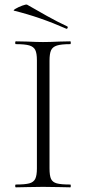

<svg xmlns="http://www.w3.org/2000/svg" viewBox="-20 -802 370 822"><path d="M281 -12Q283 -12 283 -6Q283 0 281 0Q251 0 234 -1L164 -2L97 -1Q79 0 48 0Q45 0 45 -6Q45 -12 48 -12Q87 -12 105.5 -17Q124 -22 131 -36.5Q138 -51 138 -81V-544Q138 -574 131 -588Q124 -602 105.5 -607.5Q87 -613 48 -613Q45 -613 45 -619Q45 -625 48 -625L97 -624Q139 -622 164 -622Q192 -622 234 -624L281 -625Q283 -625 283 -619Q283 -613 281 -613Q242 -613 223.5 -607Q205 -601 198.5 -586.5Q192 -572 192 -542V-81Q192 -50 198.5 -36Q205 -22 223 -17Q241 -12 281 -12ZM41 -756Q34 -757 46.5 -764.5Q59 -772 75.5 -778Q92 -784 96 -782Q136 -759 180.5 -734Q225 -709 268 -689Q270 -688 270 -685Q270 -682 268 -680Q266 -678 264 -679Q151 -729 41 -756Z"/></svg>

Font: Cormorant SC Light
Style: Regular
Weight: 300
Designer: Christian Thalmann (Catharsis Fonts)
Foundry: Catharsis Fonts
Version: Version 4.000